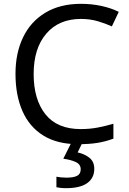

<svg xmlns="http://www.w3.org/2000/svg" viewBox="-20 -744 672 1004"><path d="M403 -645Q288 -645 222 -568Q156 -491 156 -357Q156 -224 217.5 -146.5Q279 -69 402 -69Q449 -69 491 -77Q533 -85 573 -97V-19Q533 -4 490.5 3Q448 10 389 10Q280 10 207 -35Q134 -80 97.5 -163Q61 -246 61 -358Q61 -466 100.5 -548.5Q140 -631 217 -677.5Q294 -724 404 -724Q459 -724 510 -713Q561 -702 601 -682L565 -606Q532 -621 491.5 -633Q451 -645 403 -645ZM473 139Q473 187 436 213.5Q399 240 325 240Q310 240 296.5 238.5Q283 237 275 235V180Q284 182 299 183.5Q314 185 328 185Q364 185 383 175.5Q402 166 402 141Q402 115 375.5 103Q349 91 311 86L354 0H412L386 53Q422 61 447.5 81Q473 101 473 139Z"/></svg>

Font: Noto Sans Adlam Unjoined
Style: Regular
Weight: 400
Designer: Mark Jamra, Neil Patel
Foundry: JamraPatel LLC
Version: Version 3.001